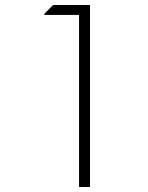

<svg xmlns="http://www.w3.org/2000/svg" viewBox="-20 -750 592 770"><path d="M341 -730V0H297V-690H158V-695L193 -730Z"/></svg>

Font: Nacelle UltraLight
Style: Regular
Weight: 200
Designer: Sora Sagano
Foundry: Sora Sagano
Version: Version 1.000;FEAKit 1.0